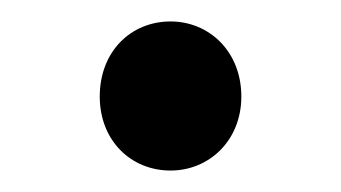

<svg xmlns="http://www.w3.org/2000/svg" viewBox="-20 -146 318 179"><path d="M139 13C175 13 205 -15 205 -56C205 -98 175 -126 139 -126C102 -126 73 -98 73 -56C73 -15 102 13 139 13Z"/></svg>

Font: Noto Sans CJK HK
Style: Regular
Weight: 400
Designer: Ryoko NISHIZUKA 西塚涼子 (kana, bopomofo & ideographs); Paul D. Hunt (Latin, Greek & Cyrillic); Sandoll Communications 산돌커뮤니
Foundry: Adobe
Version: Version 2.004;hotconv 1.0.118;makeotfexe 2.5.65603